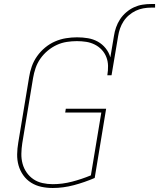

<svg xmlns="http://www.w3.org/2000/svg" viewBox="-20 -929 793 957"><path d="M243 8Q213 8 185.5 2Q158 -4 135 -18.5Q112 -33 96 -55.5Q80 -78 72.5 -104.5Q65 -131 65.5 -160Q66 -189 71 -218L125 -544Q129 -571 138.5 -598Q148 -625 165 -649Q182 -673 205 -692Q228 -711 254.5 -722.5Q281 -734 309 -738.5Q337 -743 364 -743Q392 -743 418.5 -738.5Q445 -734 467.5 -721.5Q490 -709 506.5 -688.5Q523 -668 530 -643L548 -750Q551 -771 558.5 -792.5Q566 -814 578.5 -833Q591 -852 609 -867.5Q627 -883 647.5 -892.5Q668 -902 689.5 -905.5Q711 -909 733 -909H753V-891H733Q714 -891 694.5 -887.5Q675 -884 657 -875.5Q639 -867 623 -853.5Q607 -840 596 -823Q585 -806 578.5 -787.5Q572 -769 569 -750L536 -554H515Q519 -578 518.5 -601Q518 -624 510 -644.5Q502 -665 487 -681Q472 -697 452 -707Q432 -717 409.5 -720.5Q387 -724 363 -724Q338 -724 312.5 -720Q287 -716 263 -705Q239 -694 218 -676.5Q197 -659 181.5 -637Q166 -615 157.5 -590Q149 -565 145 -541L91 -215Q87 -189 86.5 -163Q86 -137 92.5 -113Q99 -89 113 -69Q127 -49 147 -35.5Q167 -22 192 -16.5Q217 -11 243 -11Q291 -11 339 -23.5Q387 -36 433 -55L485 -368H305L308 -387H509L452 -42Q401 -20 348 -6Q295 8 243 8Z"/></svg>

Font: Iosevka SS04 Thin Extended
Style: Italic
Weight: 100
Width: 7
Italic angle: -9°
Monospace: yes
Designer: Belleve Invis
Foundry: Belleve Invis
Version: Version 19.0.0; ttfautohint (v1.8.4)